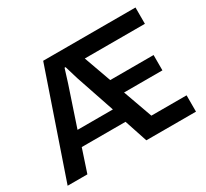

<svg xmlns="http://www.w3.org/2000/svg" viewBox="-146 -945 1244 1162"><g transform="rotate(-30 476.0 -364.5)"><path d="M20 0 270 -729H915V-615H495L563 -425H866V-318H598L671 -114H917V0H570L517 -160H211L158 0ZM241 -263H488L396 -535L368 -628H361L332 -535Z"/></g></svg>

Font: Mona Sans ExtraLight SemiBold
Style: Regular
Weight: 600
Version: Version 2.000